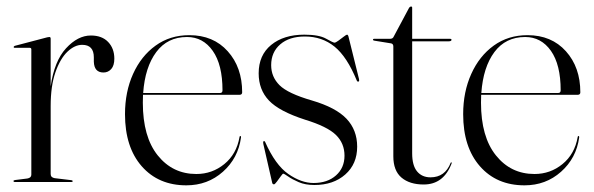

<svg xmlns="http://www.w3.org/2000/svg" viewBox="-20 -546 1782 576"><path d="M132 -430V-287Q143 -363 178.2 -401.2Q213.5 -439.5 252.5 -439.5Q286 -439.5 304.5 -420Q323 -400.5 323 -370Q323 -349.5 313.8 -339Q304.5 -328.5 290.5 -328.5Q262.5 -328.5 261.5 -361V-374Q261.5 -411.5 226.5 -411.5Q204 -411.5 182.2 -390.8Q160.5 -370 146.2 -329Q132 -288 132 -228V-24Q132 -13.5 144 -11.5L194 -5.5Q198 -5 198 -2.5Q198 0 194.5 0H24.5Q20.5 0 20.5 -3Q20.5 -5.5 26 -6L62 -10.5Q74 -12.5 74 -22V-397.5Q74 -402.5 69.5 -402.5H23.5Q21 -402.5 21 -405Q21 -407 24.5 -408.5L121.5 -434Q126 -435 128 -435Q132 -435 132 -430Z M706.5 -269Q706.5 -261.5 698 -261.5H409Q408.5 -250 408.5 -238Q408.5 -135.5 453.2 -79.8Q498 -24 569 -24Q616.5 -24 653 -53.8Q689.5 -83.5 698.5 -134.5Q699 -138 700.5 -138Q703.5 -138 703 -133.5Q694.5 -71.5 648.8 -30.8Q603 10 539 10Q455.5 10 405.2 -47.2Q355 -104.5 355 -203.5Q355 -270.5 379.2 -324.2Q403.5 -378 446.8 -409.2Q490 -440.5 548 -440.5Q620 -440.5 663.2 -392.2Q706.5 -344 706.5 -269ZM541 -435Q482.5 -435 448.8 -389.8Q415 -344.5 409.5 -267H640Q647.5 -267 647.5 -275Q647.5 -352 618.2 -393.5Q589 -435 541 -435Z M920.5 3Q962.5 3 988 -19.8Q1013.5 -42.5 1013.5 -79Q1013.5 -116 987.8 -141.2Q962 -166.5 895 -187Q817.5 -212 786.8 -244.5Q756 -277 756 -326Q756 -380.5 793.5 -411.2Q831 -442 893 -442Q937 -442 958.2 -430Q979.5 -418 983.5 -418Q987 -418 995.2 -424Q1003.5 -430 1011.2 -436Q1019 -442 1021 -442Q1023.5 -442 1025 -438L1057 -309Q1058.5 -303 1056 -301.5Q1052.5 -300 1050.5 -304Q1021 -376 983.5 -406.2Q946 -436.5 894.5 -436.5Q848 -436.5 820.8 -413Q793.5 -389.5 793.5 -350.5Q793.5 -315.5 818.5 -290.5Q843.5 -265.5 916 -244.5Q987.5 -223.5 1019.5 -189.8Q1051.5 -156 1051.5 -106Q1051.5 -54 1015.8 -22.5Q980 9 923 9Q896 9 876.2 0.5Q856.5 -8 844.5 -16.5Q832.5 -25 829.5 -25Q828 -25 822.2 -17Q816.5 -9 810.5 -1Q804.5 7 802 7Q797.5 7 796.5 2L770 -114Q768.5 -121 771 -122.5Q773.5 -123.5 775 -121Q806 -51 845 -24Q884 3 920.5 3Z M1152.5 -416 1103 -424Q1099 -424.5 1099 -427Q1099 -429.5 1101.5 -429.5H1149.5Q1158.5 -429.5 1161 -436L1207.5 -523Q1210.5 -526.5 1213 -526.5Q1216.5 -526.5 1216.5 -523V-429.5H1330.5Q1334.5 -429.5 1334.5 -426.5Q1334.5 -422 1325 -422H1216.5V-86Q1216.5 -49.5 1231.2 -31.8Q1246 -14 1271.5 -14Q1315 -14 1332 -57.5Q1333 -59.5 1334.2 -59Q1335.5 -58.5 1335 -56Q1311 7.5 1251 7.5Q1209 7.5 1184.5 -13.2Q1160 -34 1160 -77V-406.5Q1160 -415 1152.5 -416Z M1721 -269Q1721 -261.5 1712.5 -261.5H1423.5Q1423 -250 1423 -238Q1423 -135.5 1467.8 -79.8Q1512.5 -24 1583.5 -24Q1631 -24 1667.5 -53.8Q1704 -83.5 1713 -134.5Q1713.5 -138 1715 -138Q1718 -138 1717.5 -133.5Q1709 -71.5 1663.2 -30.8Q1617.5 10 1553.5 10Q1470 10 1419.8 -47.2Q1369.5 -104.5 1369.5 -203.5Q1369.5 -270.5 1393.8 -324.2Q1418 -378 1461.2 -409.2Q1504.5 -440.5 1562.5 -440.5Q1634.5 -440.5 1677.8 -392.2Q1721 -344 1721 -269ZM1555.5 -435Q1497 -435 1463.2 -389.8Q1429.5 -344.5 1424 -267H1654.5Q1662 -267 1662 -275Q1662 -352 1632.8 -393.5Q1603.5 -435 1555.5 -435Z"/></svg>

Font: Fraunces 144pt Light
Style: Regular
Weight: 300
Version: Version 1.000;[b76b70a41]